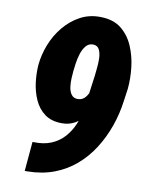

<svg xmlns="http://www.w3.org/2000/svg" viewBox="-83 -782 662 853"><g transform="rotate(10 248.0 -355.0)"><path d="M99.6 -122.1H105Q149.4 -120.6 183.3 -134.5Q217.3 -148.4 241.5 -175Q265.6 -201.7 280.5 -237.1Q295.4 -272.5 301.3 -313.5L321.3 -460.9Q321.8 -471.2 324.5 -492.4Q327.1 -513.7 326.7 -537.4Q326.2 -561 318.4 -577.6Q310.5 -594.2 291 -595.2Q270.5 -595.7 257.8 -580.6Q245.1 -565.4 238 -543Q231 -520.5 228 -498.5Q225.1 -476.6 223.6 -463.4Q222.7 -451.7 221.4 -432.1Q220.2 -412.6 222.7 -392.8Q225.1 -373 234.6 -359.1Q244.1 -345.2 263.2 -344.7Q279.8 -344.7 290.8 -353.5Q301.8 -362.3 309.1 -377Q316.4 -391.6 320.6 -407.5Q324.7 -423.3 325.7 -435.5L365.2 -397.9Q362.8 -369.1 350.6 -338.9Q338.4 -308.6 318.8 -282.7Q299.3 -256.8 272.5 -241.5Q245.6 -226.1 212.9 -226.6Q166 -226.6 135.7 -249Q105.5 -271.5 89.4 -307.4Q73.2 -343.3 68.1 -384.5Q63 -425.8 65.9 -463.9Q70.3 -510.7 88.4 -556.6Q106.4 -602.5 137.5 -640.1Q168.5 -677.7 210.4 -700.2Q252.4 -722.7 303.2 -721.2Q359.9 -720.2 395.3 -691.9Q430.7 -663.6 449.7 -619.1Q468.8 -574.7 474.4 -524.4Q480 -474.1 475.6 -428.7L467.8 -373Q460 -313 440.2 -256.8Q420.4 -200.7 389.6 -152.3Q358.9 -104 316.7 -67.6Q274.4 -31.2 220.5 -10.7Q166.5 9.8 100.6 10.7H87.9Z"/></g></svg>

Font: Roboto Condensed Black
Style: Italic
Weight: 900
Italic angle: -12°
Designer: Christian Robertson
Foundry: Google
Version: Version 3.008; 2023